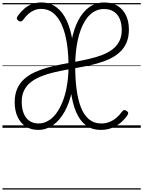

<svg xmlns="http://www.w3.org/2000/svg" viewBox="-20 -1035 1160 1555"><path d="M797 17Q723 17 674 -21.5Q625 -60 596 -129Q567 -198 554.5 -292Q542 -386 542 -498Q542 -553 546.5 -605.5Q551 -658 559.5 -705Q568 -752 581.5 -792.5Q595 -833 613 -868Q631 -903 653 -930Q675 -957 701 -976Q727 -995 758 -1005Q789 -1015 824 -1015Q889 -1015 933.5 -987Q978 -959 1001 -909.5Q1024 -860 1024 -796Q1024 -734 1004 -688.5Q984 -643 948.5 -611Q913 -579 866 -557Q819 -535 763.5 -520Q708 -505 649.5 -494Q591 -483 531.5 -472.5Q472 -462 417 -449Q362 -436 314.5 -417Q267 -398 231.5 -371Q196 -344 176 -304.5Q156 -265 156 -211Q156 -156 172 -116.5Q188 -77 218.5 -56Q249 -35 292 -35Q320 -35 345 -44.5Q370 -54 392.5 -71.5Q415 -89 434 -114.5Q453 -140 469 -171.5Q485 -203 497.5 -240Q510 -277 518 -318.5Q526 -360 530.5 -405Q535 -450 535 -498Q535 -598 522 -682.5Q509 -767 482 -830Q455 -893 413 -928Q371 -963 314 -963Q283 -963 257 -952Q231 -941 209.5 -922Q188 -903 169 -876Q159 -863 150.5 -861.5Q142 -860 131 -866Q118 -874 116.5 -884Q115 -894 126 -909Q151 -943 179 -966.5Q207 -990 241 -1002.5Q275 -1015 315 -1015Q385 -1015 436.5 -976.5Q488 -938 520 -868.5Q552 -799 567.5 -704.5Q583 -610 583 -498Q583 -445 578 -394Q573 -343 563 -297Q553 -251 538.5 -210Q524 -169 505 -134Q486 -99 462.5 -71Q439 -43 412 -23.5Q385 -4 354.5 6.5Q324 17 289 17Q231 17 188.5 -10.5Q146 -38 122.5 -88.5Q99 -139 99 -207Q99 -270 119 -315.5Q139 -361 174.5 -393.5Q210 -426 257 -448Q304 -470 359.5 -486Q415 -502 474 -513Q533 -524 592 -535Q651 -546 706 -559Q761 -572 808 -590Q855 -608 890.5 -635Q926 -662 946 -700.5Q966 -739 966 -792Q966 -842 950.5 -880.5Q935 -919 902.5 -940.5Q870 -962 822 -962Q790 -962 762 -950.5Q734 -939 710 -917Q686 -895 667 -863.5Q648 -832 633.5 -792.5Q619 -753 609 -706.5Q599 -660 594 -607.5Q589 -555 589 -498Q589 -398 600 -313.5Q611 -229 635 -166.5Q659 -104 700 -69.5Q741 -35 800 -35Q836 -35 866 -47Q896 -59 921.5 -80Q947 -101 966 -128Q976 -142 985 -143.5Q994 -145 1005 -137Q1017 -130 1018 -120.5Q1019 -111 1009 -97Q984 -63 952 -37Q920 -11 881 3Q842 17 797 17ZM0 490H1120V500H0ZM0 -20H1120V0H0ZM0 -505H1120V-500H0ZM0 -1010H1120V-1000H0Z"/></svg>

Font: Playwrite ES Deco Guides
Style: Regular
Weight: 400
Designer: Veronika Burian, José Scaglione
Foundry: TypeTogether
Version: Version 1.003